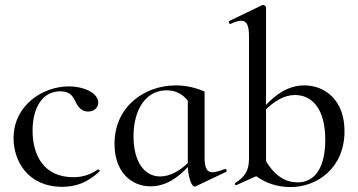

<svg xmlns="http://www.w3.org/2000/svg" viewBox="-20 -745 1450 778"><path d="M232 12C292 12 337 -8 383 -50C387 -53 380 -60 376 -58C344 -36 313 -27 277 -27C159 -27 112 -114 112 -216C112 -310 153 -375 224 -375C261 -375 274 -359 287 -331C297 -310 312 -293 337 -293C365 -293 380 -313 378 -333C374 -369 320 -395 259 -395C154 -395 35 -319 35 -185C35 -91 94 12 232 12Z M891 -60C869 -52 853 -47 842 -47C818 -47 809 -64 809 -108V-374C775 -389 735 -399 693 -399C565 -399 444 -313 444 -162C444 -49 511 10 590 10C654 10 702 -27 741 -68C744 -19 758 11 768 11C770 11 771 11 773 10L897 -49C901 -52 896 -63 891 -60ZM629 -30C562 -30 521 -94 521 -193C521 -301 571 -379 655 -379C688 -379 717 -367 741 -337V-84C711 -56 672 -30 629 -30Z M1213 -399C1146 -399 1096 -360 1058 -320V-715C1058 -719 1051 -725 1047 -725C1046 -725 1044 -725 1042 -724L909 -660C904 -658 909 -646 914 -648C933 -657 947 -661 957 -661C981 -661 989 -641 989 -595V-103C989 -50 970 -28 934 -4C929 -1 933 7 938 5L1018 -31C1060 -1 1107 13 1158 13C1264 13 1376 -63 1376 -214C1376 -338 1298 -399 1213 -399ZM1186 -6C1139 -6 1095 -30 1058 -92V-302C1091 -334 1131 -360 1175 -360C1247 -360 1298 -301 1298 -179C1298 -67 1257 -6 1186 -6Z"/></svg>

Font: Cormorant Infant Book
Style: Regular
Weight: 500
Designer: Christian Thalmann (Catharsis Fonts)
Version: Version 1.000;PS 002.000;hotconv 1.0.88;makeotf.lib2.5.64775